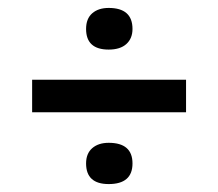

<svg xmlns="http://www.w3.org/2000/svg" viewBox="-20 -545 550 484"><path d="M254 -420Q197 -420 197 -472Q197 -498 212.5 -511.5Q228 -525 254 -525Q314 -525 314 -472Q314 -448 298.5 -434Q283 -420 254 -420ZM61 -262V-344H449V-262ZM254 -81Q197 -81 197 -133Q197 -158 212.5 -171.5Q228 -185 254 -185Q314 -185 314 -133Q314 -81 254 -81Z"/></svg>

Font: Bricolage Grotesque 10pt
Style: Regular
Weight: 400
Designer: Mathieu Triay
Foundry: Atelier Triay
Version: Version 1.000; ttfautohint (v1.8.4.7-5d5b);gftools[0.9.32]